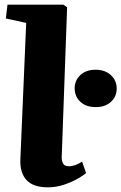

<svg xmlns="http://www.w3.org/2000/svg" viewBox="-20 -791 519 821"><path d="M92 -693 5 -712 12 -771H251L267 -760L244 -122Q243 -104 249.5 -92Q256 -80 275 -80Q288 -80 303 -85.5Q318 -91 331 -100L348 -51Q337 -41 311.5 -26.5Q286 -12 253 -1Q220 10 185 10Q122 10 93.5 -21Q65 -52 67 -108ZM299.3 -413.4Q299.3 -447.1 323.5 -469.9Q347.7 -492.8 389.1 -492.8Q428.9 -492.8 453.9 -469.9Q479 -447.1 479 -412.5Q479 -377.9 454.4 -355.5Q429.8 -333 390 -333Q347.7 -333 323.5 -355.9Q299.3 -378.8 299.3 -413.4Z"/></svg>

Font: Literata 36pt ExtraBold
Style: Italic
Weight: 800
Italic angle: -2°
Designer: Latin by Veronika Burian and Jose Scaglione. Greek by Irene Vlachou. Cyrillic by Vera Evstafieva
Foundry: TypeTogether
Version: Version 3.002